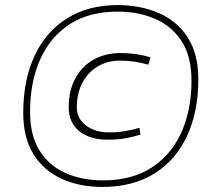

<svg xmlns="http://www.w3.org/2000/svg" viewBox="-20 -730 853 760"><path d="M385 10Q295 10 224.5 -22Q154 -54 113 -119Q72 -184 72 -283Q72 -412 116 -507.5Q160 -603 244 -656.5Q328 -710 448 -710Q539 -709 610.5 -677.5Q682 -646 723.5 -581Q765 -516 765 -416Q765 -288 720.5 -192Q676 -96 591 -43Q506 10 385 10ZM388 -16Q501 -16 579 -66Q657 -116 697.5 -205Q738 -294 738 -411Q738 -506 699.5 -566Q661 -626 595 -655Q529 -684 445 -684Q332 -684 255 -633.5Q178 -583 138.5 -493.5Q99 -404 99 -287Q99 -194 136.5 -134Q174 -74 239.5 -45Q305 -16 388 -16ZM408 -177Q335 -177 293.5 -211Q252 -245 252 -306Q252 -371 278 -419.5Q304 -468 350.5 -494Q397 -520 458 -520Q520 -520 576 -503L567 -474Q512 -490 455 -490Q405 -490 366 -466.5Q327 -443 305.5 -401Q284 -359 284 -305Q284 -262 319.5 -234Q355 -206 412 -206Q449 -206 478 -211.5Q507 -217 532 -224L536 -197Q510 -189 478.5 -183Q447 -177 408 -177Z"/></svg>

Font: Georama Extended ExtraLight
Style: Italic
Weight: 200
Width: 7
Italic angle: -9°
Designer: Jean-Baptiste Levee
Foundry: Production Type
Version: Version 1.000